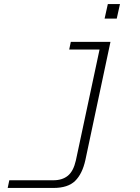

<svg xmlns="http://www.w3.org/2000/svg" viewBox="-20 -751 690 949"><path d="M244 178H18L26 140H244Q288 140 315.5 117.5Q343 95 355 42L472 -506H322L330 -544H526L402 40Q387 108 351.5 143Q316 178 244 178ZM513 -731H573L557 -659H497Z"/></svg>

Font: Azeret Mono Thin
Style: Italic
Weight: 100
Italic angle: -12°
Designer: Martin Vácha
Foundry: Displaay
Version: Version 1.000; Glyphs 3.0.3, build 3074